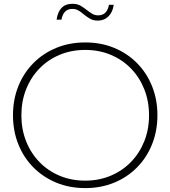

<svg xmlns="http://www.w3.org/2000/svg" viewBox="-20 -969 891 1004"><path d="M425.8 14.6Q343.8 14.6 274.9 -13.7Q206.1 -42 155 -93.3Q104 -144.5 75.9 -214.4Q47.9 -284.2 47.9 -366.2Q47.9 -448.7 75.9 -518.3Q104 -587.9 154.8 -639.2Q205.6 -690.4 274.7 -718.8Q343.8 -747.1 425.8 -747.1Q507.8 -747.1 576.7 -718.8Q645.5 -690.4 696.3 -639.2Q747.1 -587.9 775.1 -518.3Q803.2 -448.7 803.2 -366.2Q803.2 -284.2 775.1 -214.4Q747.1 -144.5 696.3 -93.3Q645.5 -42 576.7 -13.7Q507.8 14.6 425.8 14.6ZM425.8 -24.4Q497.6 -24.4 558.6 -50Q619.6 -75.7 664.6 -121.8Q709.5 -168 734.4 -230.2Q759.3 -292.5 759.3 -366.2Q759.3 -439.9 734.4 -502.4Q709.5 -564.9 664.6 -611.1Q619.6 -657.2 558.6 -682.6Q497.6 -708 425.8 -708Q353.5 -708 292.5 -682.6Q231.4 -657.2 186.5 -611.1Q141.6 -564.9 116.7 -502.4Q91.8 -439.9 91.8 -366.2Q91.8 -292.5 116.7 -230Q141.6 -167.5 186.5 -121.3Q231.4 -75.2 292.5 -49.8Q353.5 -24.4 425.8 -24.4ZM574.7 -943.8Q569.3 -905.3 547.1 -883.3Q524.9 -861.3 491.2 -861.3Q468.3 -861.3 451.7 -870.6Q435.1 -879.9 418 -894Q404.8 -905.3 390.9 -913.8Q377 -922.4 358.4 -922.4Q311.5 -922.4 301.3 -866.2H275.9Q288.1 -949.2 358.4 -949.2Q384.3 -949.2 401.9 -938.7Q419.4 -928.2 434.1 -916.5Q447.8 -905.8 461.7 -897.2Q475.6 -888.7 493.7 -888.7Q539.6 -888.7 549.8 -943.8Z"/></svg>

Font: Kumbh Sans ExtraLight
Style: Regular
Weight: 250
Version: Version 1.005